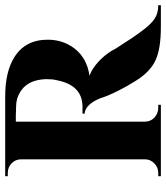

<svg xmlns="http://www.w3.org/2000/svg" viewBox="30 -670 640 740"><g transform="rotate(-90 350.0 -300.0)"><path d="M348 -600Q443 -600 499 -565Q567 -523 567 -436Q567 -378 534 -334Q497 -285 428 -275Q455 -266 484 -239Q508 -216 524 -190Q528 -182 534 -172Q542 -159 551 -146Q574 -109 597 -78Q626 -38 648 -24Q669 -10 700 -10V0H616Q533 0 489 -20Q444 -40 409 -96Q389 -127 370 -165Q348 -209 342 -232Q318 -291 282 -294V-302H307Q345 -302 369 -321Q400 -345 411 -402Q413 -410 414 -419Q415 -431 415 -444Q412 -509 373 -537Q358 -548 339 -554Q325 -558 308 -558Q293 -559 274 -559H251V-63Q251 -39 268 -24Q284 -10 305 -10H316V0H41V-10H53Q75 -10 90 -25Q106 -40 106 -62V-538Q106 -560 91 -575Q75 -590 54 -590H41V-600Z"/></g></svg>

Font: Cinzel Bold(RUS BY LYAJKA)
Style: Regular
Weight: 700
Designer: Natanael Gama
Version: Version 1.001;PS 001.001;hotconv 1.0.56;makeotf.lib2.0.21325